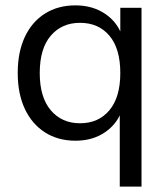

<svg xmlns="http://www.w3.org/2000/svg" viewBox="-20 -515 623 715"><path d="M426 180V-114H437Q421 -58 374 -24.5Q327 9 261 9Q196 9 147.5 -22Q99 -53 72.5 -109.5Q46 -166 46 -243Q46 -321 72.5 -377.5Q99 -434 147.5 -464.5Q196 -495 261 -495Q327 -495 374.5 -461.5Q422 -428 438 -371H428V-486H507V180ZM278 -56Q347 -56 387.5 -104.5Q428 -153 428 -243Q428 -334 387.5 -382Q347 -430 278 -430Q210 -430 169 -382Q128 -334 128 -243Q128 -153 169 -104.5Q210 -56 278 -56Z"/></svg>

Font: Nunito Sans 12pt ExtraLight 12pt
Style: Regular
Weight: 400
Version: Version 3.101;gftools[0.9.27]